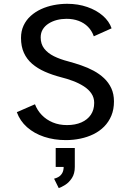

<svg xmlns="http://www.w3.org/2000/svg" viewBox="-20 -726 690 1010"><path d="M326.5 11Q264.5 11 212 -6.5Q159.5 -24 122.2 -57Q85 -90 68.5 -136L164 -177.5Q176 -145.5 200 -120.8Q224 -96 257.5 -82Q291 -68 332.5 -68Q376 -68 408.2 -82.2Q440.5 -96.5 458 -122.5Q475.5 -148.5 475.5 -185Q475.5 -212.5 460.8 -234.2Q446 -256 420.5 -272.2Q395 -288.5 363.8 -300.2Q332.5 -312 300 -320Q254 -332 215.8 -349Q177.5 -366 149.2 -390.2Q121 -414.5 105.8 -448Q90.5 -481.5 90.5 -526.5Q90.5 -562.5 104 -591.5Q117.5 -620.5 141.2 -642Q165 -663.5 195.8 -677.8Q226.5 -692 262 -699Q297.5 -706 333.5 -706Q390.5 -706 439 -689.2Q487.5 -672.5 521 -643.2Q554.5 -614 567 -577L473.5 -535Q463 -564.5 442.8 -585Q422.5 -605.5 393.8 -616.2Q365 -627 330 -627Q303.5 -627 279.2 -620.8Q255 -614.5 235.8 -602.2Q216.5 -590 205.2 -571.8Q194 -553.5 194 -529Q194 -494.5 212.5 -470.5Q231 -446.5 263.8 -430.2Q296.5 -414 339.5 -403Q373 -394 407.2 -382.2Q441.5 -370.5 472.2 -354Q503 -337.5 527.2 -314.8Q551.5 -292 565.5 -261.8Q579.5 -231.5 579.5 -192.5Q579.5 -150.5 565.8 -117.5Q552 -84.5 528 -60.2Q504 -36 472 -20.2Q440 -4.5 402.8 3.2Q365.5 11 326.5 11ZM289 263.5 264.5 214Q275 211.5 286.8 205.2Q298.5 199 306.8 185.5Q315 172 315 149.5L373.5 152Q373.5 187.5 358.2 210.8Q343 234 323 246.5Q303 259 289 263.5ZM273 152V52.5H373.5V152Z"/></svg>

Font: Trispace Thin
Style: Regular
Weight: 400
Version: Version 1.210